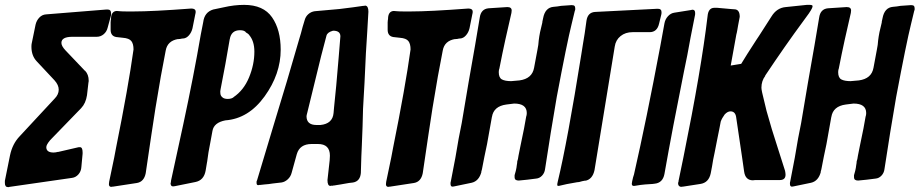

<svg xmlns="http://www.w3.org/2000/svg" viewBox="-70 -772 3774 788"><path d="M167 -148 249 -167Q252 -168 258 -168Q269 -168 269 -147V-141L264 -87Q263 -69 252 -56.5Q241 -44 226 -42L-31 -5Q-33 -5 -35 -4H-37Q-50 -4 -50 -21V-30L-29 -134Q-19 -182 11 -213Q34 -238 82 -289.5Q130 -341 154 -367Q171 -384 171 -404Q171 -423 154 -442L81 -520Q59 -543 59 -580Q59 -589 60 -593L76 -671Q80 -688 91.5 -700Q103 -712 119 -713L367 -733H372Q386 -733 386 -716Q386 -710 385 -707L372 -659Q368 -642 355.5 -631.5Q343 -621 327 -621H227Q182 -621 182 -596Q182 -583 199 -565Q253 -509 279 -481V-482Q294 -466 294 -441Q294 -436 293 -433L287 -381Q282 -348 263 -328L136 -197Q120 -178 120 -168Q120 -146 150 -146Q158 -146 169 -149Z M492 -21 394 -6H391L386 -5Q377 -6 377 -16Q377 -22 378 -26L393 -98Q398 -120 406 -164Q457 -417 478 -569Q478 -592 469 -603.5Q460 -615 434 -617L407 -620Q384 -624 384 -650V-681Q384 -683 384.5 -685.5Q385 -688 385 -689L384 -687Q386 -691 386 -702Q389 -726 409 -727L421 -726Q431 -725 451 -725H478Q557 -725 715 -737Q733 -737 733 -724Q733 -717 732 -716L720 -656Q716 -639 705.5 -627Q695 -615 682 -614H680Q676 -613 673 -613Q671 -613 670 -612H664Q663 -611 661 -611L662 -612Q617 -605 610 -564L590 -458Q580 -402 568 -328Q554 -239 528 -61Q521 -26 492 -21Z M732 -25 648 -8Q647 -8 644.5 -7.5Q642 -7 640 -7Q630 -7 630 -21L631 -22Q631 -24 631.5 -26Q632 -28 632 -31L682 -261Q725 -461 754 -630L764 -681Q769 -722 805 -733L848 -742Q891 -752 932 -752Q1011 -752 1046.5 -701Q1082 -650 1082 -568Q1082 -468 1016 -376.5Q950 -285 855 -278Q808 -269 802 -235L793 -186Q785 -148 780 -107V-108L774 -72Q767 -32 732 -25ZM855 -509 835 -404V-402L834 -399Q834 -388 835.5 -382.5Q837 -377 844 -371.5Q851 -366 865 -366Q882 -366 891 -375L888 -373Q930 -401 952 -454Q974 -507 974 -560Q974 -604 952 -629L954 -627Q949 -634 936 -641L940 -639Q933 -648 915 -648Q879 -648 873 -611V-612Z M1303 -11 1293 -10H1296L1292 -9L1293 -10H1291L1286 -9Q1274 -9 1274 -33L1283 -114L1284 -133Q1284 -181 1235 -181H1209Q1160 -181 1148 -139L1127 -63Q1123 -47 1111 -36Q1099 -25 1085 -23L1076 -22Q1058 -20 1050 -19Q1044 -18 1032.5 -16.5Q1021 -15 1016 -15L998 -13H994L990 -12Q983 -12 983 -21V-26Q983 -29 985 -32L1055 -265Q1108 -437 1159 -615L1165 -635Q1167 -644 1172 -661.5Q1177 -679 1180 -688Q1184 -704 1195.5 -714Q1207 -724 1222 -726L1323 -735Q1389 -743 1421 -748H1424L1429 -749Q1442 -748 1442 -724L1437 -638Q1432 -572 1426 -432Q1425 -415 1423 -379.5Q1421 -344 1420 -326L1418 -252Q1416 -202 1415 -175Q1413 -140 1411 -62Q1408 -28 1379 -23L1362 -21Q1344 -18 1339 -17Q1335 -16 1328 -15Q1321 -14 1315 -13Q1309 -12 1303 -11ZM1320 -537 1327 -623Q1327 -646 1297 -646Q1274 -640 1270 -626L1248 -542Q1210 -386 1191 -309Q1188 -298 1188 -295Q1188 -259 1229 -259H1245Q1295 -264 1299 -308L1301 -331Q1307 -389 1310 -421Q1318 -514 1320 -537Z M1629 -21 1531 -6H1528L1523 -5Q1514 -6 1514 -16Q1514 -22 1515 -26L1530 -98Q1535 -120 1543 -164Q1594 -417 1615 -569Q1615 -592 1606 -603.5Q1597 -615 1571 -617L1544 -620Q1521 -624 1521 -650V-681Q1521 -683 1521.5 -685.5Q1522 -688 1522 -689L1521 -687Q1523 -691 1523 -702Q1526 -726 1546 -727L1558 -726Q1568 -725 1588 -725H1615Q1694 -725 1852 -737Q1870 -737 1870 -724Q1870 -717 1869 -716L1857 -656Q1853 -639 1842.5 -627Q1832 -615 1819 -614H1817Q1813 -613 1810 -613Q1808 -613 1807 -612H1801Q1800 -611 1798 -611L1799 -612Q1754 -605 1747 -564L1727 -458Q1717 -402 1705 -328Q1691 -239 1665 -61Q1658 -26 1629 -21Z M1866 -22 1794 -7Q1793 -7 1791 -6.5Q1789 -6 1787 -6Q1779 -6 1779 -18Q1779 -25 1780 -26L1799 -125Q1813 -211 1825 -267Q1854 -442 1880 -587L1899 -700Q1904 -735 1935 -738L2012 -743Q2030 -743 2030 -729Q2030 -723 2029 -719L2004 -609Q2000 -591 1991.5 -550.5Q1983 -510 1979 -488V-490Q1977 -482 1977 -476Q1977 -453 1990 -446Q2003 -439 2028 -439L2062 -442Q2114 -449 2122 -494L2136 -569Q2140 -588 2141 -606Q2145 -639 2155 -676Q2156 -678 2156 -683L2159 -697Q2167 -741 2202 -744Q2206 -744 2217 -745.5Q2228 -747 2233 -748L2276 -751Q2285 -751 2288 -747.5Q2291 -744 2291 -735Q2291 -731 2289 -727L2276 -673Q2257 -597 2215 -374Q2190 -230 2167 -78Q2165 -62 2154.5 -51Q2144 -40 2130 -39Q2118 -37 2094 -34.5Q2070 -32 2059 -31Q2042 -31 2042 -44V-53L2047 -71Q2048 -75 2049.5 -83Q2051 -91 2051 -94Q2053 -104 2053 -110Q2056 -117 2058 -133Q2059 -139 2061.5 -150.5Q2064 -162 2065 -168Q2084 -257 2090 -296V-294Q2092 -302 2092 -308Q2092 -347 2040 -347L2008 -343Q1956 -336 1949 -292V-293L1929 -181Q1925 -163 1918 -128.5Q1911 -94 1908 -77L1905 -66L1906 -67Q1896 -29 1866 -22Z M2644 -712 2635 -675Q2627 -640 2596 -640H2526Q2497 -640 2477 -624Q2457 -608 2453 -581L2370 -74Q2362 -36 2332 -30L2333 -31Q2320 -29 2307 -25L2298 -24Q2250 -16 2228 -10Q2225 -9 2220 -9Q2217 -9 2217 -16Q2217 -18 2219 -26Q2259 -192 2316 -550L2322 -588Q2330 -633 2337 -687Q2342 -721 2372 -723L2628 -736H2630Q2645 -736 2645 -722Q2645 -715 2644 -712Z M2559 -13 2540 -10Q2536 -9 2533 -9H2531Q2523 -9 2523 -18Q2523 -19 2525 -31V-30Q2528 -45 2532 -56Q2583 -280 2640 -583L2657 -676Q2660 -693 2671.5 -705.5Q2683 -718 2698 -720Q2700 -720 2767 -731L2770 -732H2773Q2783 -732 2783 -718Q2783 -710 2782 -708L2764 -617Q2751 -543 2737 -478Q2690 -245 2657 -58Q2650 -21 2616 -18L2608 -17Q2573 -15 2559 -13Z M2804 -17 2733 -6H2730L2725 -5Q2713 -7 2713 -20V-22Q2714 -23 2714.5 -25Q2715 -27 2715 -30L2735 -127Q2808 -486 2834 -706Q2837 -740 2862 -740H2873Q2882 -739 2901 -737.5Q2920 -736 2929 -735L2943 -734Q2966 -734 2966 -703L2959 -666Q2958 -658 2956 -648.5Q2954 -639 2954 -638Q2952 -632 2952 -630L2929 -503L2972 -510Q2993 -545 3034 -608L3046 -626Q3062 -652 3096 -704Q3118 -740 3155 -743L3241 -752H3253Q3265 -752 3265 -747Q3265 -739 3251 -719L3252 -720L3228 -687Q3152 -584 3070 -461H3071Q3055 -440 3055 -412Q3055 -406 3058 -392L3076 -317Q3096 -244 3123 -162L3152 -71Q3154 -61 3154 -55Q3154 -33 3130 -33H3029L3020 -32Q2989 -32 2984 -68L2981 -89Q2980 -100 2976 -124L2951 -293Q2947 -315 2928 -315Q2916 -315 2904 -302Q2893 -287 2888 -273Q2886 -264 2882 -241.5Q2878 -219 2875 -207Q2875 -204 2863 -146Q2859 -126 2857 -117Q2856 -109 2852.5 -90Q2849 -71 2847 -61Q2839 -22 2804 -17Z M3259 -22 3187 -7Q3186 -7 3184 -6.5Q3182 -6 3180 -6Q3172 -6 3172 -18Q3172 -25 3173 -26L3192 -125Q3206 -211 3218 -267Q3247 -442 3273 -587L3292 -700Q3297 -735 3328 -738L3405 -743Q3423 -743 3423 -729Q3423 -723 3422 -719L3397 -609Q3393 -591 3384.5 -550.5Q3376 -510 3372 -488V-490Q3370 -482 3370 -476Q3370 -453 3383 -446Q3396 -439 3421 -439L3455 -442Q3507 -449 3515 -494L3529 -569Q3533 -588 3534 -606Q3538 -639 3548 -676Q3549 -678 3549 -683L3552 -697Q3560 -741 3595 -744Q3599 -744 3610 -745.5Q3621 -747 3626 -748L3669 -751Q3678 -751 3681 -747.5Q3684 -744 3684 -735Q3684 -731 3682 -727L3669 -673Q3650 -597 3608 -374Q3583 -230 3560 -78Q3558 -62 3547.5 -51Q3537 -40 3523 -39Q3511 -37 3487 -34.5Q3463 -32 3452 -31Q3435 -31 3435 -44V-53L3440 -71Q3441 -75 3442.5 -83Q3444 -91 3444 -94Q3446 -104 3446 -110Q3449 -117 3451 -133Q3452 -139 3454.5 -150.5Q3457 -162 3458 -168Q3477 -257 3483 -296V-294Q3485 -302 3485 -308Q3485 -347 3433 -347L3401 -343Q3349 -336 3342 -292V-293L3322 -181Q3318 -163 3311 -128.5Q3304 -94 3301 -77L3298 -66L3299 -67Q3289 -29 3259 -22Z"/></svg>

Font: Bangerz Fix
Style: Regular
Weight: 400
Designer: vernon adams
Foundry: Vernon Adams
Version: Version 2.10;December 28, 2023;FontCreator 13.0.0.2683 64-bi